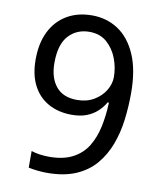

<svg xmlns="http://www.w3.org/2000/svg" viewBox="-83 -789 716 865"><g transform="rotate(10 275.5 -357.0)"><path d="M190 10Q171 10 147 7.5Q123 5 106 1V-75Q123 -69 144.5 -66Q166 -63 187 -63Q253 -63 296 -86Q339 -109 363 -148.5Q387 -188 398 -240Q409 -292 411 -350H405Q392 -327 371.5 -308Q351 -289 322.5 -278Q294 -267 255 -267Q194 -267 148 -292.5Q102 -318 77 -366.5Q52 -415 52 -484Q52 -559 78.5 -612.5Q105 -666 154 -695Q203 -724 269 -724Q335 -724 387.5 -690Q440 -656 471 -586Q502 -516 502 -409Q502 -348 494.5 -287.5Q487 -227 467 -173.5Q447 -120 412 -78.5Q377 -37 322.5 -13.5Q268 10 190 10ZM267 -337Q311 -337 344 -356.5Q377 -376 395 -406Q413 -436 413 -467Q413 -511 397 -552.5Q381 -594 349.5 -621.5Q318 -649 270 -649Q212 -649 175 -609Q138 -569 138 -484Q138 -416 170.5 -376.5Q203 -337 267 -337Z"/></g></svg>

Font: lkorean05
Style: Book
Weight: 400
Designer: Jelle Bosma - Monotype Design Team
Foundry: Monotype Imaging Inc.
Version: Version 2.003